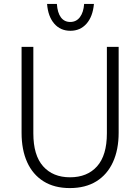

<svg xmlns="http://www.w3.org/2000/svg" viewBox="-20 -939 715 979"><path d="M150 -700V-259Q150 -147 200 -91Q250 -35 337 -35Q425 -35 475 -91Q525 -147 525 -259V-700H585V-262Q585 -176 556 -112.5Q527 -49 471.5 -14.5Q416 20 336 20Q257 20 202 -14.5Q147 -49 118.5 -112Q90 -175 90 -262V-700ZM270 -919Q273 -874 290.5 -850.5Q308 -827 338 -827Q369 -827 387.5 -851.5Q406 -876 409 -919H459Q453 -854 421 -818Q389 -782 339 -782Q288 -782 256.5 -818.5Q225 -855 220 -919Z"/></svg>

Font: Moderustic Light
Style: Regular
Weight: 300
Designer: Tural Alisoy
Foundry: TAFT Foundry
Version: Version 2.120